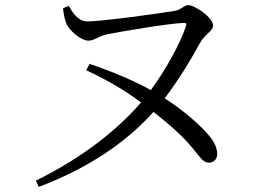

<svg xmlns="http://www.w3.org/2000/svg" viewBox="-20 -702 1040 746"><path d="M225 -670C227 -642 233 -624 238 -610C249 -584 294 -544 324 -544C345 -544 363 -561 393 -568C434 -577 636 -611 693 -613C704 -613 706 -610 702 -599C680 -534 629 -438 566 -352C499 -389 421 -422 328 -454L315 -429C402 -389 472 -346 528 -304C449 -212 317 -97 119 0L131 24C359 -62 497 -178 576 -267C650 -210 697 -165 732 -122C763 -84 771 -70 793 -70C809 -70 824 -83 824 -103C824 -124 815 -146 798 -168C761 -216 683 -280 620 -320C677 -396 723 -472 757 -535C775 -569 808 -581 808 -603C808 -633 738 -682 711 -682C695 -682 684 -664 660 -660C609 -651 365 -617 315 -619C282 -621 261 -655 247 -679Z"/></svg>

Font: Noto Serif CJK JP
Style: Regular
Weight: 400
Designer: Ryoko NISHIZUKA 西塚涼子 (kana & ideographs); Frank Grießhammer (Latin, Greek & Cyrillic); Wenlong ZHANG 张文龙 (bopomofo); San
Foundry: Adobe Systems Incorporated
Version: Version 1.000;PS 1;hotconv 16.6.53;makeotf.lib2.5.65590